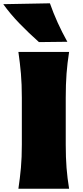

<svg xmlns="http://www.w3.org/2000/svg" viewBox="-61 -1152 506 1172"><path d="M51.3 0Q61 -65.4 66.7 -127.7Q72.3 -189.9 72.3 -269.5V-555.2Q72.3 -638.2 66.7 -702.6Q61 -767.1 51.3 -835H360.8Q350.1 -767.1 345.2 -702.6Q340.3 -638.2 340.3 -555.2V-269.5Q340.3 -189.9 345.2 -127.7Q350.1 -65.4 360.8 0ZM176.8 -895Q114.7 -950.2 58.6 -1008.1Q2.4 -1065.9 -41 -1126.5L243.7 -1131.8Q284.7 -1014.6 350.1 -897Z"/></svg>

Font: Pinar DS1 Black
Style: Regular
Weight: 900
Designer: Amin Abedi
Version: Version 3.000